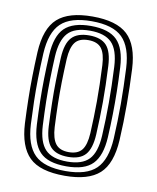

<svg xmlns="http://www.w3.org/2000/svg" viewBox="-73 -667 601 733"><g transform="rotate(10 227.0 -300.5)"><path d="M227.2 8.7Q131.1 8.7 89.7 -32Q48.3 -72.7 43.4 -162Q41.2 -208.8 40.3 -253.3Q39.3 -297.7 40.2 -343.2Q41 -388.7 43.4 -438.4Q48.5 -530.9 92 -569.8Q135.5 -608.7 227.2 -608.7Q320.6 -608.7 363.1 -569.1Q405.6 -529.4 410.3 -438.2Q413.7 -368 413.9 -300.5Q414.2 -233 410.3 -162Q405 -69.5 361.9 -30.4Q318.7 8.7 227.2 8.7ZM227.2 -9.6Q309 -9.6 345.9 -45.7Q382.8 -81.8 387.4 -163.3Q391.1 -232.7 391.1 -297.9Q391 -363.1 387.4 -437.1Q383.2 -517.9 346.6 -554.1Q310 -590.4 227.2 -590.4Q145.5 -590.4 108.2 -554.8Q70.9 -519.2 66.3 -437.1Q63.6 -383.8 62.9 -338.7Q62.1 -293.6 63.1 -251.2Q64.1 -208.9 66.3 -163.2Q70.5 -82.3 107.3 -45.9Q144.1 -9.6 227.2 -9.6ZM227.2 -27.9Q155.1 -27.9 124.1 -60.6Q93 -93.4 89.1 -165.1Q86.8 -212.1 85.9 -255.4Q85 -298.7 85.9 -342.8Q86.8 -386.8 89.3 -435.7Q93.3 -509.4 125.6 -540.8Q158 -572.1 227.2 -572.1Q297.6 -572.1 329.1 -540.2Q360.7 -508.3 364.5 -436.1Q367 -386.2 367.8 -342.2Q368.6 -298.3 367.8 -255.2Q367.1 -212.2 364.5 -164.6Q360.5 -92.8 329.1 -60.4Q297.8 -27.9 227.2 -27.9ZM227.2 -46.3Q285.1 -46.3 311.6 -74.2Q338.1 -102.1 341.7 -166.8Q345.2 -232.1 345.3 -295.2Q345.4 -358.3 341.7 -434Q338.4 -499.3 311.4 -526.5Q284.4 -553.7 227.2 -553.7Q167.3 -553.7 141.4 -525Q115.5 -496.3 112 -433.7Q109.8 -389.2 108.9 -346.5Q107.9 -303.7 108.7 -259.5Q109.6 -215.2 112 -165.8Q115.5 -102 142.1 -74.1Q168.6 -46.3 227.2 -46.3ZM227.2 -64.6Q180.7 -64.6 159.2 -88.3Q137.8 -112.1 134.9 -166.5Q132.7 -214 131.8 -257Q130.8 -300 131.7 -343.1Q132.5 -386.1 134.9 -433Q137.9 -488.7 159.8 -512Q181.6 -535.4 227.2 -535.4Q273.4 -535.4 294.8 -511.7Q316.1 -488.1 318.8 -433.2Q322.6 -356.9 322.4 -294.2Q322.1 -231.5 318.8 -167.4Q315.8 -112.4 294.5 -88.5Q273.3 -64.6 227.2 -64.6ZM227.2 -82.9Q261.7 -82.9 277.6 -103Q293.4 -123 295.9 -168.5Q299.1 -231.5 299.4 -292.5Q299.7 -353.5 295.9 -432.1Q293.7 -476.8 278 -497Q262.2 -517.1 227.2 -517.1Q191.4 -517.1 175.8 -496.5Q160.3 -475.8 157.8 -432Q155.5 -383.8 154.6 -341.7Q153.8 -299.6 154.6 -257.7Q155.5 -215.7 157.8 -167.6Q160.3 -123.5 176.1 -103.2Q191.9 -82.9 227.2 -82.9Z"/></g></svg>

Font: Big Shoulders Inline Text Thin
Style: Regular
Weight: 100
Designer: Patric King
Foundry: XO Type Co
Version: Version 2.002